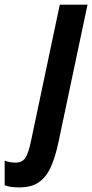

<svg xmlns="http://www.w3.org/2000/svg" viewBox="-147 -565 396 825"><path d="M-64 240.2Q-80.6 240.2 -95.9 238.5Q-111.3 236.8 -127 231V125Q-118.2 129.4 -104.5 131.6Q-90.8 133.8 -81.1 133.8Q-50.8 133.8 -37.4 112.5Q-23.9 91.3 -13.2 38.1L109.9 -544.9H229L104 46.9Q91.3 106.9 72.5 150.1Q53.7 193.4 21.7 216.8Q-10.3 240.2 -64 240.2Z"/></svg>

Font: Open Sans Condensed
Style: Bold Italic
Weight: 700
Width: 3
Italic angle: -12°
Designer: Monotype Design Team
Foundry: Monotype Imaging Inc.
Version: Version 3.003; ttfautohint (v1.8.4)